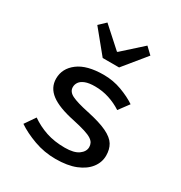

<svg xmlns="http://www.w3.org/2000/svg" viewBox="-178 -876 955 1015"><g transform="rotate(30 300.0 -369.0)"><path d="M306 12Q237 12 174 -11Q111 -34 67 -64L111 -128Q154 -98 204.5 -81Q255 -64 319 -64Q375 -64 402.5 -84Q430 -104 430 -131Q430 -144 424.5 -155Q419 -166 404.5 -175.5Q390 -185 361.5 -194Q333 -203 287 -213Q190 -233 143.5 -268Q97 -303 97 -358Q97 -420 150.5 -460.5Q204 -501 306 -501Q364 -501 416.5 -481.5Q469 -462 506 -437L460 -375Q425 -398 383.5 -411.5Q342 -425 297 -425Q260 -425 238 -416.5Q216 -408 206 -394Q196 -380 196 -363Q196 -335 227.5 -319.5Q259 -304 330 -289Q410 -272 453.5 -251Q497 -230 513.5 -202.5Q530 -175 530 -137Q530 -96 504 -62Q478 -28 428.5 -8Q379 12 306 12ZM256 -575 144 -712 184 -750 304 -642H308L428 -750L468 -712L356 -575Z"/></g></svg>

Font: Source Code Pro ExtraLight Medium
Style: Regular
Weight: 500
Monospace: yes
Version: Version 1.018;hotconv 1.0.116;makeotfexe 2.5.65601